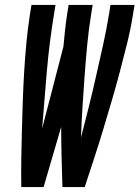

<svg xmlns="http://www.w3.org/2000/svg" viewBox="-20 -755 563 775"><path d="M66 0Q65 -58 66 -116Q67 -174 68.5 -232Q70 -290 72 -348Q74 -406 77.5 -464.5Q81 -523 86.5 -581.5Q92 -640 101 -698L107 -735H204L198 -698Q179 -582 169 -466.5Q159 -351 150 -236L236 -567Q239 -600 242.5 -632.5Q246 -665 251 -698L257 -735H354L348 -698Q338 -636 332 -573.5Q326 -511 321.5 -448.5Q317 -386 313 -324Q309 -262 307 -200Q323 -262 338.5 -324Q354 -386 368 -448.5Q382 -511 396 -573.5Q410 -636 420 -698L426 -735H523L517 -698Q508 -640 493.5 -581.5Q479 -523 463.5 -464.5Q448 -406 431 -348Q414 -290 396.5 -232Q379 -174 360 -116Q341 -58 322 0H232Q230 -61 228.5 -121.5Q227 -182 227 -243L156 0Z"/></svg>

Font: Iosevka Term Curly Oblique
Style: Bold
Weight: 700
Italic angle: -9°
Designer: Belleve Invis
Foundry: Belleve Invis
Version: Version 32.3.0